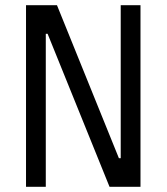

<svg xmlns="http://www.w3.org/2000/svg" viewBox="-20 -718 640 738"><path d="M163 -588H156V0H80V-698H199L437 -110H444V-698H520V0H401Z"/></svg>

Font: Lilex
Style: Regular
Weight: 400
Monospace: yes
Designer: Mike Abbink, Paul van der Laan, Pieter van Rosmalen, Mikhael Khrustik
Foundry: Mikhael Khrustik
Version: Version 2.510